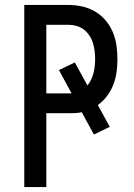

<svg xmlns="http://www.w3.org/2000/svg" viewBox="-20 -755 540 775"><path d="M78 0V-735H256Q283 -735 311 -729Q339 -723 363 -709Q387 -695 405.5 -673.5Q424 -652 435 -626Q446 -600 450 -572Q454 -544 454 -516Q454 -490 450.5 -464Q447 -438 437.5 -413.5Q428 -389 412.5 -368Q397 -347 375 -331L423 -243L359 -212L310 -302Q297 -299 283 -298.5Q269 -298 256 -298H167V0ZM269 -378 218 -472 282 -503 333 -410Q342 -421 348 -434Q354 -447 357.5 -460.5Q361 -474 362.5 -488Q364 -502 364 -516Q364 -533 362 -549.5Q360 -566 355 -582Q350 -598 340.5 -612Q331 -626 318 -636Q305 -646 288.5 -650.5Q272 -655 256 -655H167V-378Z"/></svg>

Font: Iosevka Term Curly Medium
Style: Regular
Weight: 500
Designer: Belleve Invis
Foundry: Belleve Invis
Version: Version 32.3.0